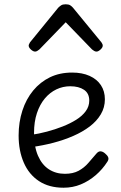

<svg xmlns="http://www.w3.org/2000/svg" viewBox="-20 -858 566 897"><path d="M277 19Q209 19 162 -12Q115 -43 91 -98.5Q67 -154 67 -225Q67 -287 84.5 -341Q102 -395 135 -435Q168 -475 213.5 -497Q259 -519 317 -519Q364 -519 398.5 -503.5Q433 -488 451.5 -460Q470 -432 470 -394Q470 -356 451 -324Q432 -292 399 -267Q366 -242 322.5 -223Q279 -204 229.5 -191Q180 -178 128 -171L126 -228Q161 -233 199 -243Q237 -253 272.5 -267Q308 -281 336 -298.5Q364 -316 380.5 -338.5Q397 -361 397 -388Q397 -422 372.5 -438.5Q348 -455 308 -455Q274 -455 243.5 -440.5Q213 -426 189.5 -398Q166 -370 152.5 -329.5Q139 -289 139 -237Q139 -173 157.5 -130.5Q176 -88 208.5 -67Q241 -46 283 -46Q321 -46 347 -60Q373 -74 392.5 -96.5Q412 -119 430 -140Q440 -152 450.5 -151Q461 -150 471 -141Q482 -132 485.5 -123Q489 -114 482 -103Q459 -67 427 -39.5Q395 -12 357.5 3.5Q320 19 277 19ZM144 -617Q135 -617 124.5 -626.5Q114 -636 114 -645Q114 -648 115.5 -651Q117 -654 120 -660L252 -822Q258 -828 265.5 -833Q273 -838 287 -838Q301 -838 308.5 -833Q316 -828 321 -822L454 -660Q458 -654 459 -651Q460 -648 460 -645Q460 -636 449.5 -626.5Q439 -617 431 -617Q425 -617 420 -620Q415 -623 410 -627L287 -754L164 -627Q159 -623 154 -620Q149 -617 144 -617Z"/></svg>

Font: Playwrite GB S Light
Style: Regular
Weight: 300
Designer: Veronika Burian, José Scaglione
Foundry: TypeTogether
Version: Version 1.002